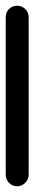

<svg xmlns="http://www.w3.org/2000/svg" viewBox="240 -285 120 670"><g transform="rotate(-90 300.0 50.0)"><path d="M-15 50Q-15 66 -3 78Q9 90 25 90H575Q592 90 603.5 78Q615 66 615 50Q615 33 603.5 21.5Q592 10 575 10H25Q9 10 -3 21.5Q-15 33 -15 50Z"/></g></svg>

Font: Matrix Sans Raster
Style: Regular
Weight: 400
Designer: Brad Neil
Version: Version 1.100